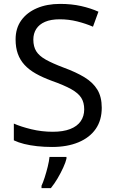

<svg xmlns="http://www.w3.org/2000/svg" viewBox="-20 -744 589 985"><path d="M502 -191Q502 -127 471 -82.5Q440 -38 382.5 -14Q325 10 247 10Q207 10 170.5 6Q134 2 104 -5.5Q74 -13 51 -24V-110Q87 -94 140.5 -81Q194 -68 251 -68Q304 -68 340 -82Q376 -96 394 -122Q412 -148 412 -183Q412 -218 397 -242Q382 -266 345.5 -286.5Q309 -307 244 -330Q198 -347 163.5 -366.5Q129 -386 106 -411Q83 -436 71.5 -468Q60 -500 60 -542Q60 -599 89 -639.5Q118 -680 169.5 -702Q221 -724 288 -724Q347 -724 396 -713Q445 -702 485 -684L457 -607Q420 -623 376.5 -634Q333 -645 286 -645Q241 -645 211 -632Q181 -619 166 -595.5Q151 -572 151 -541Q151 -505 166 -481Q181 -457 215 -438Q249 -419 307 -397Q370 -374 413.5 -347.5Q457 -321 479.5 -284Q502 -247 502 -191ZM321 70Q317 88 304.5 115.5Q292 143 275.5 171Q259 199 241 221H193V209Q201 192 209.5 165.5Q218 139 225 110.5Q232 82 234 61H321Z"/></svg>

Font: Noto Sans Hebrew
Style: Regular
Weight: 400
Designer: Monotype Design Team
Foundry: Monotype Imaging Inc.
Version: Version 2.003